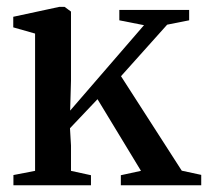

<svg xmlns="http://www.w3.org/2000/svg" viewBox="-20 -552 620 572"><path d="M84.5 -43V-452L19.5 -470.5V-502L156.5 -531.5H172.5L191.5 -517.5V-311.5L189 -222.5L409 -477L335.5 -491.5V-522.5H543.5V-491.5L478 -478.5L340.5 -325L521.5 -43.5L579.5 -31V0H340V-30L400 -43L270.5 -256.5L188.5 -170L191.5 -118.5V-43L251 -30V0H20V-30.5Z"/></svg>

Font: Merriweather 96pt Medium
Style: Regular
Weight: 500
Version: Version 2.100